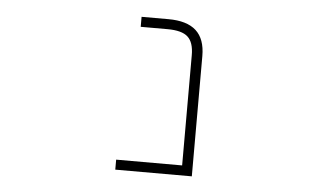

<svg xmlns="http://www.w3.org/2000/svg" viewBox="-43 -588 1085 654"><g transform="rotate(5 500.0 -261.0)"><path d="M597.7 -409.2Q597.7 -453.1 577.1 -471.7Q556.6 -490.2 507.8 -490.2H416V-524.4H507.8Q571.3 -524.4 602.5 -496.1Q633.8 -467.8 633.8 -409.2V2H372.1V-32.2H597.7Z"/></g></svg>

Font: GenEi Gothic M ExtraLight
Style: Regular
Weight: 200
Designer: o_tamon (Modified); [Source Han Sans]
Ryoko NISHIZUKA  (kana & ideographs); Paul D. Hunt (Latin, Greek & Cyrillic); Wenl
Version: Version 1.1a;Original Version 1.004